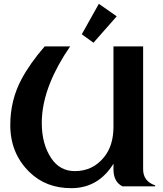

<svg xmlns="http://www.w3.org/2000/svg" viewBox="-20 -982 857 1012"><path d="M625 0Q578.1 -23.9 578.1 -89.8V-119.1Q498 9.8 355.5 9.8Q222.7 9.8 136.2 -74.2Q34.2 -172.9 34.2 -322.8Q34.2 -453.1 92.8 -563.5Q137.2 -647 215.3 -737.3H349.6Q281.2 -637.7 244.1 -544.9Q200.2 -435.1 200.2 -334.5Q200.2 -222.2 250.5 -147.5Q295.9 -80.1 374.5 -80.1Q468.8 -80.1 528.3 -153.3Q578.1 -214.4 578.1 -314.5V-737.3H734.4V-89.8Q734.4 -26.4 797.9 -4.9V0ZM501 -961.9 595.2 -896 472.7 -756.8 411.1 -801.3Z"/></svg>

Font: Berenika
Style: Bold
Weight: 700
Designer: Wojciech Kalinowski "wmk69" (wmk69@o2.pl)
Foundry: Wojciech Kalinowski "wmk69" (wmk69@o2.pl)
Version: Version 3.1.0; 2021-05-14